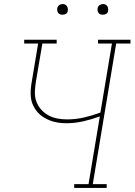

<svg xmlns="http://www.w3.org/2000/svg" viewBox="-20 -932 667 952"><path d="M348 0V-19H419L475 -355Q435 -340 393 -330.5Q351 -321 309 -321Q288 -321 268 -324Q248 -327 229.5 -334Q211 -341 194.5 -351.5Q178 -362 165.5 -376.5Q153 -391 144.5 -409Q136 -427 133.5 -447Q131 -467 132.5 -488Q134 -509 138 -530L169 -716H100V-735H261V-716H190L158 -527Q154 -502 153 -477Q152 -452 160 -429.5Q168 -407 183.5 -389.5Q199 -372 219.5 -360.5Q240 -349 264 -344.5Q288 -340 313 -340Q355 -340 396.5 -349.5Q438 -359 478 -374L535 -716H466V-735H627V-716H556L440 -19H509V0ZM490 -859Q484 -859 478 -861Q472 -863 468.5 -868Q465 -873 464 -879Q463 -885 464 -891Q465 -896 467.5 -900Q470 -904 473.5 -906.5Q477 -909 481.5 -910.5Q486 -912 490 -912Q497 -912 502.5 -909.5Q508 -907 511.5 -902Q515 -897 516 -891Q517 -885 516 -879Q516 -874 513.5 -870Q511 -866 507 -863.5Q503 -861 499 -860Q495 -859 490 -859ZM290 -859Q284 -859 278 -861Q272 -863 268.5 -868Q265 -873 264 -879Q263 -885 264 -891Q265 -896 267.5 -900Q270 -904 273.5 -906.5Q277 -909 281.5 -910.5Q286 -912 290 -912Q297 -912 302.5 -909.5Q308 -907 311.5 -902Q315 -897 316 -891Q317 -885 316 -879Q316 -874 313.5 -870Q311 -866 307 -863.5Q303 -861 299 -860Q295 -859 290 -859Z"/></svg>

Font: Iosevka Curly Slab ThExObl
Style: Regular
Weight: 100
Width: 7
Italic angle: -9°
Monospace: yes
Designer: Belleve Invis
Foundry: Belleve Invis
Version: Version 11.1.0; ttfautohint (v1.8.3)